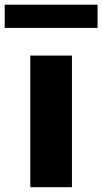

<svg xmlns="http://www.w3.org/2000/svg" viewBox="-56 -778 426 798"><path d="M70 0V-547H243V0ZM-36.5 -662V-758.5H349.5V-662Z"/></svg>

Font: Encode Sans Expanded Expanded
Style: Bold
Weight: 700
Width: 7
Designer: Multiple Designers
Foundry: Impallari Type
Version: Version 3.000; ttfautohint (v1.8.3) -l 8 -r 50 -G 200 -x 14 